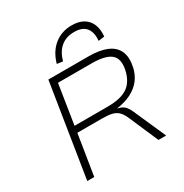

<svg xmlns="http://www.w3.org/2000/svg" viewBox="-209 -1099 1206 1261"><g transform="rotate(-30 394.5 -468.5)"><path d="M89 0 201 -705H505Q589 -705 642.5 -682.5Q696 -660 717 -614Q738 -568 723 -496Q712 -446 683 -408.5Q654 -371 607.5 -347.5Q561 -324 498 -315L500 -314L505 -312Q530 -307 547 -292Q564 -277 579 -244L687 0H629L530 -228Q515 -261 496 -278Q477 -295 449 -301Q421 -307 377 -307H191L142 0ZM198 -356H448Q551 -356 602 -392Q653 -428 670 -507Q686 -587 644.5 -621Q603 -655 499 -655H245ZM344 -760 300 -766Q323 -848 378.5 -892.5Q434 -937 511 -937Q564 -937 599 -916Q634 -895 649.5 -857Q665 -819 660 -766L614 -760Q620 -820 593.5 -855.5Q567 -891 503 -891Q441 -891 401 -857Q361 -823 344 -760Z"/></g></svg>

Font: Nunito Sans 7pt SemiExpanded ExtraLight
Style: Italic
Weight: 250
Width: 6
Italic angle: -9°
Designer: Vernon Adams
Foundry: Vernon Adams
Version: Version 3.101;gftools[0.9.27]